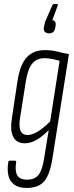

<svg xmlns="http://www.w3.org/2000/svg" viewBox="-20 -736 368 950"><path d="M202 -488Q235 -488 262.5 -481Q290 -474 321 -468L240 44Q228 125 200 159.5Q172 194 112 194Q73 194 50.5 177.5Q28 161 21.5 132Q15 103 21 66Q22 59 27 59H54Q61 59 60 66Q53 110 65.5 131.5Q78 153 114 153Q152 153 171 129Q190 105 199 43L221 -92Q188 -59 159.5 -43Q131 -27 103 -27Q62 -27 45.5 -59Q29 -91 39 -152L67 -338Q80 -418 113 -453Q146 -488 202 -488ZM116 -68Q161 -68 228 -135L275 -435Q258 -440 238.5 -444Q219 -448 200 -448Q162 -448 140 -422Q118 -396 108 -335L79 -151Q66 -68 116 -68ZM262 -716Q268 -716 266 -710L239 -636Q248 -635 252.5 -628.5Q257 -622 255 -609L253 -597Q248 -571 223 -571Q210 -571 202.5 -578Q195 -585 197 -599L199 -610Q201 -618 203 -626Q205 -634 210 -644L239 -710Q241 -716 247 -716Z"/></svg>

Font: Sofia Sans Extra Condensed Light
Style: Italic
Weight: 300
Italic angle: -9°
Version: Version 4.100